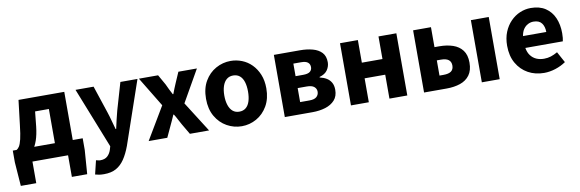

<svg xmlns="http://www.w3.org/2000/svg" viewBox="-54 -1035 5178 1715"><g transform="rotate(-10 2535.0 -178.0)"><path d="M169 0V196H29L13 -21V-127H647V-21L631 196H492V0ZM395 -48V-437H270L256 -302Q248 -230 230.5 -179.5Q213 -129 188 -97Q163 -65 131.5 -50Q100 -35 63 -33L48 -127Q62 -135 73.5 -153.5Q85 -172 95.5 -215Q106 -258 115 -339L142 -564H557V-48Z M780 222Q754 222 735.5 219Q717 216 700 211L730 87Q738 88 748 91Q758 94 768 94Q810 94 833.5 72.5Q857 51 868 17L877 -14L659 -564H823L905 -317Q918 -278 928.5 -238Q939 -198 951 -157H956Q964 -197 974 -237Q984 -277 994 -317L1066 -564H1221L1024 9Q998 79 966 126Q934 173 890 197.5Q846 222 780 222Z M1223 0 1398 -294 1234 -564H1408L1460 -472Q1471 -447 1483 -423Q1495 -399 1508 -375H1513Q1521 -399 1531.5 -423Q1542 -447 1552 -472L1592 -564H1760L1596 -276L1771 0H1597L1540 -97Q1526 -121 1513.5 -146Q1501 -171 1486 -194H1481Q1471 -171 1460 -146.5Q1449 -122 1437 -97L1392 0Z M2067 14Q1996 14 1933 -21Q1870 -56 1831.5 -122.5Q1793 -189 1793 -282Q1793 -376 1831.5 -442Q1870 -508 1933 -543Q1996 -578 2067 -578Q2120 -578 2169.5 -558.5Q2219 -539 2257 -500.5Q2295 -462 2317.5 -407.5Q2340 -353 2340 -282Q2340 -189 2301.5 -122.5Q2263 -56 2200.5 -21Q2138 14 2067 14ZM2067 -118Q2103 -118 2127 -138Q2151 -158 2162.5 -195.5Q2174 -233 2174 -282Q2174 -332 2162.5 -369Q2151 -406 2127 -426Q2103 -446 2067 -446Q2032 -446 2008 -426Q1984 -406 1971.5 -369Q1959 -332 1959 -282Q1959 -233 1971.5 -195.5Q1984 -158 2008 -138Q2032 -118 2067 -118Z M2458 0V-564H2695Q2758 -564 2809.5 -550Q2861 -536 2891 -504Q2921 -472 2921 -416Q2921 -379 2899 -346Q2877 -313 2826 -299V-294Q2862 -286 2888 -270Q2914 -254 2929 -227.5Q2944 -201 2944 -162Q2944 -104 2912 -68.5Q2880 -33 2827 -16.5Q2774 0 2709 0ZM2616 -343H2685Q2728 -343 2747 -358Q2766 -373 2766 -399Q2766 -426 2747.5 -441.5Q2729 -457 2686 -457H2616ZM2616 -108H2700Q2746 -108 2766 -126.5Q2786 -145 2786 -173Q2786 -200 2765 -217.5Q2744 -235 2698 -235H2616Z M3058 0V-564H3220V-359H3407V-564H3569V0H3407V-217H3220V0Z M3721 0V-564H3883V-383H3926Q3995 -383 4049.5 -364.5Q4104 -346 4135.5 -304.5Q4167 -263 4167 -193Q4167 -122 4135.5 -79.5Q4104 -37 4049.5 -18.5Q3995 0 3926 0ZM3883 -125H3919Q3967 -125 3989.5 -142Q4012 -159 4012 -194Q4012 -228 3989.5 -245.5Q3967 -263 3919 -263H3883ZM4245 0V-564H4407V0Z M4809 14Q4728 14 4664 -21.5Q4600 -57 4562 -123Q4524 -189 4524 -282Q4524 -351 4546 -405.5Q4568 -460 4606 -499Q4644 -538 4691.5 -558Q4739 -578 4789 -578Q4869 -578 4922 -543Q4975 -508 5001.5 -447Q5028 -386 5028 -308Q5028 -285 5026 -265.5Q5024 -246 5021 -235H4681Q4688 -193 4709 -165.5Q4730 -138 4760.5 -124.5Q4791 -111 4830 -111Q4863 -111 4892.5 -120.5Q4922 -130 4953 -148L5007 -49Q4965 -20 4912.5 -3Q4860 14 4809 14ZM4679 -343H4890Q4890 -392 4867 -423Q4844 -454 4792 -454Q4766 -454 4742 -441.5Q4718 -429 4701.5 -405Q4685 -381 4679 -343Z"/></g></svg>

Font: Noto Sans KR ExtraBold
Style: Regular
Weight: 800
Designer: Ryoko NISHIZUKA  (kana, bopomofo & ideographs); Paul D. Hunt (Latin, Greek & Cyrillic); Sandoll Communications , Soo-you
Foundry: Adobe
Version: Version 2.004-H2;hotconv 1.0.118;makeotfexe 2.5.65603